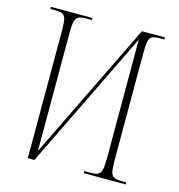

<svg xmlns="http://www.w3.org/2000/svg" viewBox="-106 -807 838 901"><g transform="rotate(15 313.0 -357.0)"><path d="M110 -619Q110 -656 106 -674Q102 -692 90 -698Q78 -704 54 -704H31V-714H233V-704H204Q180 -704 168 -698Q156 -692 151.5 -674Q147 -656 147 -619V-45L473 -714H585V-704H562Q538 -704 526 -698Q514 -692 510 -674Q506 -656 506 -619V-95Q506 -58 510 -40Q514 -22 526.5 -16Q539 -10 563 -10H586V0H382V-10H412Q436 -10 448 -16Q460 -22 464.5 -40Q469 -58 469 -95V-672L142 0H110Z"/></g></svg>

Font: Noto Serif Display Condensed ExtraLight
Style: Regular
Weight: 200
Width: 3
Designer: Monotype Design Team
Foundry: Monotype Imaging Inc.
Version: Version 2.009